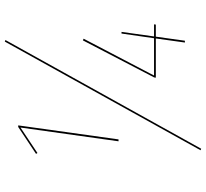

<svg xmlns="http://www.w3.org/2000/svg" viewBox="-49 -726 842 784"><g transform="rotate(-90 372.0 -334.0)"><path d="M594.2 -735.4 600.6 -732.9 156.7 66.4 150.4 64ZM187 -271 243.2 -671.4 139.2 -602.1 135.7 -607.9 245.6 -680.7H252L194.8 -271ZM664.6 -126 663.6 -118.7H614.3L597.7 0H590.3L606.9 -118.7H446.8L447.8 -125.5L599.1 -416.5L606 -413.6L455.6 -126H607.9L627 -258.8H633.8L615.2 -126Z"/></g></svg>

Font: Fira Sans Compressed Eight
Style: Italic
Weight: 100
Width: 3
Italic angle: -8°
Designer: Carrois Corporate & Edenspiekermann AG
Foundry: Carrois Corporate GbR & Edenspiekermann AG
Version: Version 4.203;PS 004.203;hotconv 1.0.88;makeotf.lib2.5.64775